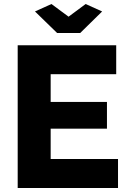

<svg xmlns="http://www.w3.org/2000/svg" viewBox="-20 -935 639 955"><path d="M236 -915 321 -852 406 -915 488 -878 379 -771H264L154 -878ZM567 -144V0H68V-710H558V-566H232V-428H512V-295H232V-144Z"/></svg>

Font: Oxford Sans
Style: Regular
Weight: 800
Designer: Matt McInerney, Pablo Impallari, Rodrigo Fuenzalida
Foundry: Matt McInerney, Pablo Impallari, Rodrigo Fuenzalida
Version: Version 3.000g; ttfautohint (v1.5) -l 8 -r 28 -G 28 -x 14 -D